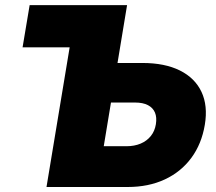

<svg xmlns="http://www.w3.org/2000/svg" viewBox="-20 -748 865 768"><path d="M70.3 -558.6 98.6 -727.5H390.6L362.3 -558.6ZM370.6 -496.1H549.8Q639.2 -496.1 699.5 -466.1Q759.8 -436 785.9 -380.6Q812 -325.2 799.3 -249Q786.6 -172.4 745.4 -116.5Q704.1 -60.5 639.2 -30.3Q574.2 0 490.7 0H166L286.6 -727.5H488.3L395 -163.1H485.4Q517.6 -163.1 542.5 -173.6Q567.4 -184.1 583.3 -203.9Q599.1 -223.6 603.5 -251Q607.9 -278.3 599.9 -297.6Q591.8 -316.9 571.8 -327.4Q551.8 -337.9 519.5 -337.9H344.7Z"/></svg>

Font: Inter 28pt Black
Style: Italic
Weight: 900
Italic angle: -9.3988°
Designer: Rasmus Andersson
Foundry: rsms
Version: Version 4.001;git-66647c0bb